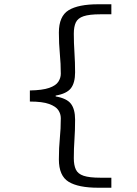

<svg xmlns="http://www.w3.org/2000/svg" viewBox="-20 -728 640 900"><path d="M441 152Q347 152 301.5 124Q256 96 256 19Q256 -36 260.5 -80Q265 -124 265 -174Q265 -194 253.5 -211.5Q242 -229 210.5 -240.5Q179 -252 120 -252V-304Q179 -305 210.5 -316Q242 -327 253.5 -345Q265 -363 265 -382Q265 -429 260.5 -476Q256 -523 256 -575Q256 -652 301.5 -680Q347 -708 441 -708H502V-661H450Q399 -661 372 -652Q345 -643 335.5 -623Q326 -603 326 -570Q326 -527 329 -481.5Q332 -436 332 -389Q332 -340 312.5 -314.5Q293 -289 241 -280V-276Q293 -267 312.5 -241.5Q332 -216 332 -167Q332 -116 329 -74Q326 -32 326 14Q326 46 335.5 66.5Q345 87 372 96Q399 105 450 105H502V152Z"/></svg>

Font: SauceCodePro NFM
Style: Regular
Weight: 400
Monospace: yes
Designer: Paul D. Hunt, Teo Tuominen
Foundry: Adobe
Version: Version 2.042;hotconv 1.1.0;makeotfexe 2.6.0;Nerd Fonts 3.3.